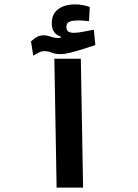

<svg xmlns="http://www.w3.org/2000/svg" viewBox="-20 -851 626 871"><path d="M236.8 0 226.6 -584.5H346.7L356.9 0ZM130.9 -598.6 120.6 -663.1Q134.8 -676.3 148.2 -683.6Q161.6 -690.9 176.8 -690.9Q193.4 -690.9 209.7 -684.8Q226.1 -678.7 245.6 -678.7Q251 -678.7 255.4 -679.7V-685.1Q214.8 -698.2 214.8 -745.6Q214.8 -787.6 243.9 -809.3Q272.9 -831.1 321.3 -831.1Q338.4 -831.1 356.7 -827.6Q375 -824.2 387.2 -819.3L383.8 -754.9Q357.4 -758.3 338.9 -758.3Q308.1 -758.3 294.7 -752.2Q281.2 -746.1 281.2 -729.5Q281.2 -713.9 289.6 -708Q297.9 -702.1 316.4 -702.1Q331.5 -702.1 357.4 -707Q383.3 -711.9 405.8 -716.3L412.6 -646.5Q386.7 -638.2 357.2 -628.7Q327.6 -619.1 300.5 -612.3Q273.4 -605.5 254.9 -605.5Q230.5 -605.5 214.1 -612.3Q197.8 -619.1 182.1 -619.1Q168.9 -619.1 157.5 -613.3Q146 -607.4 130.9 -598.6Z"/></svg>

Font: Cascadia Mono PL SemiBold
Style: Regular
Weight: 600
Monospace: yes
Designer: Aaron Bell
Foundry: Saja Typeworks
Version: Version 2404.023; ttfautohint (v1.8.4)